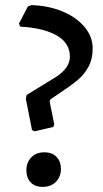

<svg xmlns="http://www.w3.org/2000/svg" viewBox="-20 -719 404 750"><path d="M105 -211 81 -333 84 -348 198 -418Q253 -453 253 -498Q253 -551 201.5 -580.5Q150 -610 59 -615L54 -627L89 -694L103 -699Q169 -697 223.5 -674.5Q278 -652 310 -614Q342 -576 342 -530Q342 -488 325.5 -458Q309 -428 283.5 -406.5Q258 -385 211 -354L177 -331L174 -322L192 -233L188 -223L115 -206ZM83 -53Q83 -84 102 -104Q121 -124 153 -124Q184 -124 201 -106Q218 -88 218 -59Q218 -29 198.5 -9Q179 11 147 11Q116 11 99.5 -7Q83 -25 83 -53Z"/></svg>

Font: Alegreya Medium
Style: Regular
Weight: 500
Designer: Juan Pablo del Peral
Foundry: Huerta Tipografica
Version: Version 2.007; ttfautohint (v1.6)